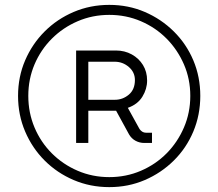

<svg xmlns="http://www.w3.org/2000/svg" viewBox="-20 -739 895 787"><path d="M428 28Q350 28 282 -1Q214 -30 163 -81Q112 -132 83 -200Q54 -268 54 -346Q54 -424 83 -491.5Q112 -559 163 -610Q214 -661 282 -690Q350 -719 428 -719Q506 -719 573.5 -690Q641 -661 692.5 -610Q744 -559 772.5 -491.5Q801 -424 801 -346Q801 -268 772.5 -200Q744 -132 692.5 -81Q641 -30 573.5 -1Q506 28 428 28ZM428 -13Q497 -13 557.5 -39Q618 -65 663 -110.5Q708 -156 734 -216.5Q760 -277 760 -346Q760 -415 734 -475Q708 -535 663 -580.5Q618 -626 557.5 -652Q497 -678 428 -678Q359 -678 298.5 -652Q238 -626 192.5 -580.5Q147 -535 121.5 -475Q96 -415 96 -346Q96 -277 121.5 -216.5Q147 -156 192.5 -110.5Q238 -65 298.5 -39Q359 -13 428 -13ZM292 -153V-532H455Q491 -532 520 -516Q549 -500 566 -472.5Q583 -445 583 -409Q583 -374 563.5 -342.5Q544 -311 504 -297L552 -210Q557 -203 563.5 -199Q570 -195 578 -195H603V-153H572Q552 -153 535.5 -162Q519 -171 509 -188L456 -285H342V-153ZM342 -330H451Q483 -330 508 -351Q533 -372 533 -411Q533 -443 508 -464.5Q483 -486 450 -486H342Z"/></svg>

Font: MuseoModerno SemiBold Light
Style: Regular
Weight: 300
Version: Version 1.001